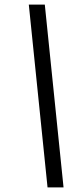

<svg xmlns="http://www.w3.org/2000/svg" viewBox="-20 -673 354 840"><path d="M258 147H188L106 -653H176Z"/></svg>

Font: Lisu Bosa
Style: Bold Italic
Weight: 700
Italic angle: -19°
Designer: David Morse, Annie Olsen, Victor Gaultney, Frank Grießhammer (Latin)
Foundry: SIL International
Version: Version 2.000